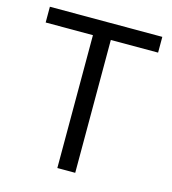

<svg xmlns="http://www.w3.org/2000/svg" viewBox="-105 -785 782 871"><g transform="rotate(15 286.0 -349.0)"><path d="M550 -624V-698H22V-624H244V0H328V-624Z"/></g></svg>

Font: LVC Sans
Style: Regular
Weight: 400
Designer: Mike Abbink, Paul van der Laan, Pieter van Rosmalen
Foundry: Bold Monday
Version: Version 3.0